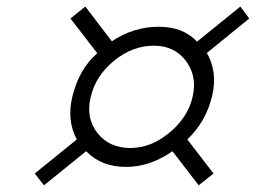

<svg xmlns="http://www.w3.org/2000/svg" viewBox="-20 -720 773 580"><path d="M374 -272.9Q436 -272.9 491.9 -319.3Q547.9 -365.7 562 -428.2Q576.2 -490.2 541.5 -536.1Q506.8 -582 444.8 -582Q380.4 -582 324.7 -536.6Q269 -491.2 253.9 -426.8Q238.8 -363.3 274.4 -318.1Q310.1 -272.9 374 -272.9ZM625 -195.8 580.1 -160.2 501 -263.2Q433.1 -215.8 360.8 -215.8Q286.1 -215.8 240.2 -263.2L112.8 -160.2L85 -195.8L211.9 -298.8Q181.6 -355.5 198.2 -426.8Q218.8 -512.2 273.9 -559.1L192.9 -664.1L237.8 -700.2L317.9 -595.2Q383.3 -639.2 460 -639.2Q533.2 -639.2 575.2 -594.2L706.1 -700.2L732.9 -664.1L605 -560.1Q637.7 -502.4 621.1 -431.2Q602.5 -352.5 545.9 -298.8Z"/></svg>

Font: Perun
Style: Italic
Weight: 400
Italic angle: -12°
Foundry: Stefan Peev, Context Ltd
Version: Version 001.000